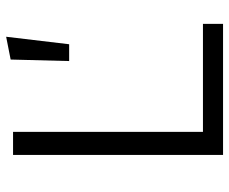

<svg xmlns="http://www.w3.org/2000/svg" viewBox="-82 -682 763 640"><g transform="rotate(-90 300.0 -361.5)"><path d="M104 0V-700H181V-67H541V0ZM417 -513 422 -708 498 -723 473 -513Z"/></g></svg>

Font: Red Hat Mono VF Light
Style: Regular
Weight: 300
Monospace: yes
Designer: Pentagram, MCKL
Foundry: Pentagram, MCKL
Version: Version 1.023